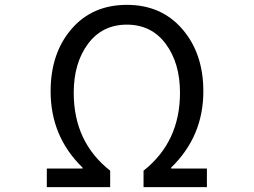

<svg xmlns="http://www.w3.org/2000/svg" viewBox="-20 -767 1040 787"><path d="M171.9 0V-76.2H318.4V-80.1Q187.5 -207 187.5 -392.6Q187.5 -548.8 272.9 -647.9Q358.4 -747.1 500 -747.1Q641.6 -747.1 727.5 -647.5Q813.5 -547.9 813.5 -392.6Q813.5 -208 681.6 -80.1V-76.2H828.1V0H568.4V-67.4Q717.8 -185.5 717.8 -386.7Q717.8 -508.8 659.2 -587.4Q600.6 -666 500 -666Q399.4 -666 340.8 -587.4Q282.2 -508.8 282.2 -386.7Q282.2 -184.6 431.6 -67.4V0Z"/></svg>

Font: Gen Shin Gothic Monospace Regular
Style: Regular
Weight: 400
Designer: [Source Han Sans]
Ryoko NISHIZUKA  (kana & ideographs); Paul D. Hunt (Latin, Greek & Cyrillic); Wenlong ZHANG  (bopomofo
Version: Version 1.002.20150607